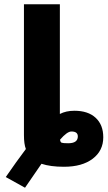

<svg xmlns="http://www.w3.org/2000/svg" viewBox="-20 -770 503 898"><path d="M101 -73Q92 -96 92 -138V-750H260V-237Q289 -252 328 -252Q392 -252 427.5 -219Q463 -186 463 -128Q463 -65 413.5 -27.5Q364 10 279 10Q216 10 174 -4Q158 19 97 108L7 58Q58 -16 101 -73ZM261 -117Q262 -105 268.5 -102.5Q275 -100 299 -100Q344 -100 344 -132Q344 -155 314 -155Q294 -155 261 -117Z"/></svg>

Font: Mplus 1p ExtraBold
Style: Regular
Weight: 800
Version: Version 1.061